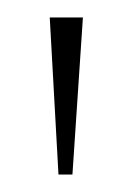

<svg xmlns="http://www.w3.org/2000/svg" viewBox="-20 -775 152 220"><path d="M47 -575 37 -755H75L63 -575Z"/></svg>

Font: DM Sans 28pt Thin
Style: Regular
Weight: 250
Version: Version 4.004;gftools[0.9.30]